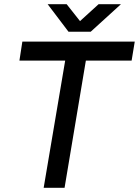

<svg xmlns="http://www.w3.org/2000/svg" viewBox="-20 -899 665 919"><path d="M292 -609H73L87 -700H625L610 -609H391L289 0H189ZM208 -879H299L363 -798L452 -879H559L414 -747H308Z"/></svg>

Font: Oak Sans Medium
Style: Italic
Weight: 500
Italic angle: -9.49998°
Foundry: Erik Kennedy, Walven
Version: Version 1.000